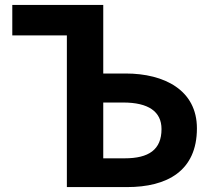

<svg xmlns="http://www.w3.org/2000/svg" viewBox="-20 -761 865 781"><path d="M252 0H497C659 0 781 -65 781 -239C781 -394 649 -462 491 -462H400V-741H30V-617H252ZM400 -117V-344H481C584 -344 637 -307 637 -236C637 -152 585 -117 487 -117Z"/></svg>

Font: Noto Sans Mono CJK HK
Style: Bold
Weight: 700
Designer: Ryoko NISHIZUKA 西塚涼子 (kana, bopomofo & ideographs); Paul D. Hunt (Latin, Greek & Cyrillic); Sandoll Communications 산돌커뮤니
Foundry: Adobe
Version: Version 2.004;hotconv 1.0.118;makeotfexe 2.5.65603